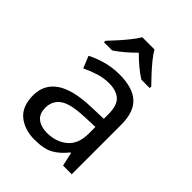

<svg xmlns="http://www.w3.org/2000/svg" viewBox="-220 -879 1002 1002"><g transform="rotate(45 280.5 -378.0)"><path d="M288 -545Q386 -545 433 -502Q480 -459 480 -365V0H416L399 -76H395Q360 -32 321.5 -11Q283 10 215 10Q142 10 94 -28.5Q46 -67 46 -149Q46 -229 109 -272.5Q172 -316 303 -320L394 -323V-355Q394 -422 365 -448Q336 -474 283 -474Q241 -474 203 -461.5Q165 -449 132 -433L105 -499Q140 -518 188 -531.5Q236 -545 288 -545ZM314 -259Q214 -255 175.5 -227Q137 -199 137 -148Q137 -103 164.5 -82Q192 -61 235 -61Q303 -61 348 -98.5Q393 -136 393 -214V-262ZM325 -766Q337 -744 359.5 -716.5Q382 -689 406.5 -662.5Q431 -636 450 -617V-606H388Q362 -622 334 -645.5Q306 -669 279 -696Q252 -669 225 -646Q198 -623 172 -606H112V-617Q131 -637 154.5 -663Q178 -689 200 -716.5Q222 -744 235 -766Z"/></g></svg>

Font: Noto Sans Hebrew Droid SemiBold
Style: Regular
Weight: 600
Designer: Monotype Design Team
Foundry: Monotype Imaging Inc.
Version: Version 1.100; ttfautohint (v1.8.4.7-5d5b)